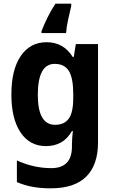

<svg xmlns="http://www.w3.org/2000/svg" viewBox="-20 -786 624 1046"><path d="M234 -556Q326 -556 376 -476H382L393 -546H514V-10Q514 112 450 176Q386 240 256 240Q203 240 158.5 232Q114 224 72 206V88Q163 130 260 130Q315 130 343.5 101Q372 72 372 11V0Q372 -16 373.5 -36Q375 -56 377 -72H372Q347 -29 311.5 -9.5Q276 10 230 10Q142 10 92 -64.5Q42 -139 42 -271Q42 -406 93 -481Q144 -556 234 -556ZM278 -438Q186 -438 186 -269Q186 -106 280 -106Q330 -106 354.5 -139.5Q379 -173 379 -253V-274Q379 -361 355 -399.5Q331 -438 278 -438ZM368 -753Q360 -720 351 -678.5Q342 -637 340 -606H206V-616Q219 -650 238 -689Q257 -728 282 -766H368Z"/></svg>

Font: Noto Sans Devanagari UI SemiCondensed
Style: Bold
Weight: 700
Width: 4
Designer: Jelle Bosma - Monotype Design Team
Foundry: Monotype Imaging Inc.
Version: Version 2.004; ttfautohint (v1.8.4.7-5d5b)